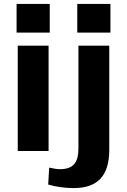

<svg xmlns="http://www.w3.org/2000/svg" viewBox="-20 -774 650 984"><path d="M229 -540V0H71V-540ZM235 -754V-607H65V-754ZM357 190Q327 190 293 185.5Q259 181 227 172L232 85Q246 88 260 90.5Q274 93 288 93Q337 93 359.5 68Q382 43 382 -13V-540H540V-6Q540 93 495 141.5Q450 190 357 190ZM546 -754V-607H376V-754Z"/></svg>

Font: Pathway Extreme 28pt
Style: Bold
Weight: 700
Designer: Eduardo Rodriguez Tunni
Foundry: Eduardo Rodriguez Tunni
Version: Version 1.001;gftools[0.9.26]